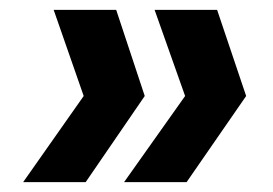

<svg xmlns="http://www.w3.org/2000/svg" viewBox="-20 -490 554 390"><path d="M216 -470 274 -295 154 -120H27L150 -295L89 -470ZM421 -470 480 -295 359 -120H232L356 -295L294 -470Z"/></svg>

Font: DM Sans 17pt
Style: Bold Italic
Weight: 700
Italic angle: -10°
Version: Version 4.004;gftools[0.9.30]